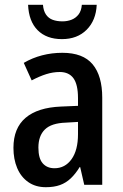

<svg xmlns="http://www.w3.org/2000/svg" viewBox="-20 -770 512 800"><path d="M240 -550Q326 -550 366 -502Q406 -454 406 -363V0H331L314 -74H312Q295 -46 275 -27Q255 -8 230 1Q205 10 171 10Q128 10 97.5 -11.5Q67 -33 51.5 -70Q36 -107 36 -154Q36 -236 86.5 -279Q137 -322 234 -326L305 -329V-361Q305 -418 286 -444Q267 -470 229 -470Q201 -470 172.5 -461Q144 -452 112 -435L79 -508Q115 -529 155.5 -539.5Q196 -550 240 -550ZM254 -259Q194 -257 167 -230.5Q140 -204 140 -155Q140 -110 158 -89.5Q176 -69 207 -69Q251 -69 278 -106.5Q305 -144 305 -211V-262ZM383 -750Q380 -685 341 -646Q302 -607 238 -607Q174 -607 137 -644Q100 -681 97 -750H159Q161 -725 171.5 -709.5Q182 -694 199.5 -687.5Q217 -681 240 -681Q261 -681 278.5 -688Q296 -695 307.5 -710Q319 -725 321 -750Z"/></svg>

Font: Noto Sans Bengali Condensed Medium
Style: Regular
Weight: 500
Width: 3
Designer: Jelle Bosma - Monotype Design Team
Foundry: Monotype Imaging Inc.
Version: Version 2.003